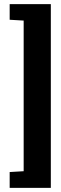

<svg xmlns="http://www.w3.org/2000/svg" viewBox="-20 -763 297 933"><path d="M27 150V73L95 69V-663L27 -667V-743H227V150Z"/></svg>

Font: Saira UltraCondensed Black
Style: Regular
Weight: 900
Width: 1
Designer: Hector Gatti with collaboration of the Omnibus-Type team
Foundry: Omnibus-Type
Version: Version 1.101